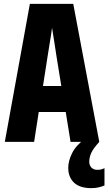

<svg xmlns="http://www.w3.org/2000/svg" viewBox="-20 -736 562 996"><path d="M5 0 135 -716H360L495 0H346L321 -155H181L157 0ZM226 -438 203 -290H298L274 -438Q269 -472 262 -516Q255 -560 250 -592Q246 -560 238.5 -516Q231 -472 226 -438ZM454 240Q394 240 364 211.5Q334 183 334 134Q334 99 354 58.5Q374 18 421 -16L495 0Q464 34 453.5 57Q443 80 443 103Q443 121 454 133Q465 145 485 145Q498 145 506.5 142.5Q515 140 522 136V226Q511 231 493.5 235.5Q476 240 454 240Z"/></svg>

Font: Noto Sans Mono ExtraCondensed Black
Style: Regular
Weight: 900
Width: 2
Designer: Monotype Design Team
Foundry: Monotype Imaging Inc.
Version: Version 2.014